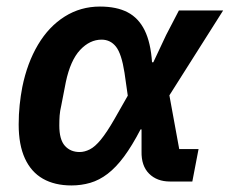

<svg xmlns="http://www.w3.org/2000/svg" viewBox="-20 -554 701 586"><path d="M586 -99 567 0H499Q459 0 435 -24Q411 -48 412 -92V-159H409Q383 -109 358.5 -76Q334 -43 308.5 -23.5Q283 -4 255.5 4Q228 12 198 12Q147 12 111 -8.5Q75 -29 56 -70.5Q37 -112 37 -174Q37 -205 40 -233.5Q43 -262 48 -288Q63 -362 96 -417.5Q129 -473 177.5 -503.5Q226 -534 285 -534Q336 -534 369.5 -516.5Q403 -499 421.5 -461.5Q440 -424 444 -364H448L487 -447L526 -522H661L497 -263L527 -99ZM223 -90Q238 -90 254 -98Q270 -106 288 -128Q306 -150 329 -190L370 -262L360 -332Q351 -390 334 -411.5Q317 -433 290 -433Q254 -433 224.5 -401.5Q195 -370 181 -304L167 -232Q163 -215 162 -201.5Q161 -188 161 -171Q161 -128 178 -109Q195 -90 223 -90Z"/></svg>

Font: IBM Plex Sans SemiBold
Style: Italic
Weight: 600
Italic angle: -11.31°
Designer: Mike Abbink, Paul van der Laan, Pieter van Rosmalen
Foundry: Bold Monday
Version: Version 3.201